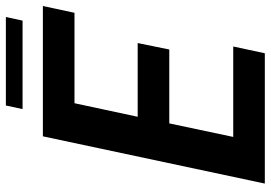

<svg xmlns="http://www.w3.org/2000/svg" viewBox="-151 -749 900 638"><g transform="rotate(-90 299.0 -430.0)"><path d="M463.5 -105 441 0H8L165 -737.5H598L575.5 -632.5H275L230 -422.5H475L453.5 -317.5H208L163 -105ZM255.5 -805 267.5 -860.5H561.5L549.5 -805Z"/></g></svg>

Font: Epilogue SemiBold
Style: Italic
Weight: 600
Italic angle: -12°
Designer: Tyler Finck
Foundry: Etcetera Type Co
Version: Version 2.111; ttfautohint (v1.8.3)